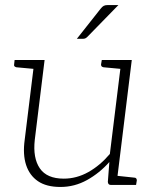

<svg xmlns="http://www.w3.org/2000/svg" viewBox="-20 -734 609 762"><path d="M220 8Q164 8 130.5 -15Q97 -38 83.5 -79.5Q70 -121 78 -179L117 -496H157L118 -179Q110 -107 138 -66Q166 -25 233 -25Q284 -25 330.5 -51Q377 -77 416 -123L462 -496H503L442 0H420Q409 0 408 -12L414 -91Q375 -47 325.5 -19.5Q276 8 220 8ZM429 0 438 -37 513 -29Q518 -29 520.5 -26Q523 -23 523 -18L520 0ZM130 -496 121 -460 45 -467Q41 -468 38 -470.5Q35 -473 36 -478L38 -496ZM475 -496 466 -460 391 -467Q386 -468 383.5 -470.5Q381 -473 381 -478L384 -496ZM409 -714H450L327 -588Q323 -584 319 -582Q315 -580 309 -580H285L379 -699Q386 -708 392 -711Q398 -714 409 -714Z"/></svg>

Font: Aleo ExtraLight
Style: Italic
Weight: 250
Italic angle: -7°
Designer: Alessio Laiso
Foundry: Alessio Laiso
Version: Version 2.001;gftools[0.9.29]